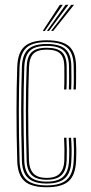

<svg xmlns="http://www.w3.org/2000/svg" viewBox="-20 -774 380 800"><path d="M174.8 6.2Q110.5 6.2 82 -19.4Q53.5 -45 51.8 -104Q50 -161.8 49.4 -213.5Q48.8 -265.2 48.8 -312.8Q48.8 -360.2 49.5 -405.4Q50.2 -450.5 51.8 -495.2Q53.8 -555.5 82.8 -580.9Q111.8 -606.2 174.5 -606.2Q238.8 -606.2 267.6 -581.2Q296.5 -556.2 297 -496.8Q297 -475.2 297.1 -450.9Q297.2 -426.5 296 -401.2H286.2Q287.8 -426 287.5 -448.8Q287.2 -471.5 287 -496.5Q286.8 -551.2 260.6 -574.9Q234.5 -598.5 174.5 -598.5Q114.8 -598.5 89.1 -574Q63.5 -549.5 61.5 -494.8Q60.2 -451.5 59.4 -407.1Q58.5 -362.8 58.5 -315.4Q58.5 -268 59.1 -215.6Q59.8 -163.2 61.5 -104Q63.2 -49.5 89.9 -25.5Q116.5 -1.5 174.8 -1.5Q232.8 -1.5 258.9 -25.8Q285 -50 287 -104Q288.2 -126.8 288.1 -149.6Q288 -172.5 286 -200H296Q297.5 -175.8 297.9 -153Q298.2 -130.2 297 -103.8Q294.5 -44.8 266.1 -19.2Q237.8 6.2 174.8 6.2ZM174.8 -9.2Q122 -9.2 97.4 -31.8Q72.8 -54.2 71.2 -104.5Q69.5 -163.8 68.9 -215.8Q68.2 -267.8 68.2 -314.6Q68.2 -361.5 69.1 -405.8Q70 -450 71.2 -494.5Q72.8 -546 97 -568.4Q121.2 -590.8 174.5 -590.8Q229 -590.8 253 -569Q277 -547.2 277.2 -496.5Q277.5 -471.8 277.6 -449.2Q277.8 -426.8 276.5 -401.2H266.8Q268 -426 267.9 -449Q267.8 -472 267.5 -496.2Q267.2 -543 245.5 -562.9Q223.8 -582.8 174.5 -582.8Q124 -582.8 103.4 -561.2Q82.8 -539.8 81.2 -494Q79.8 -449 78.9 -404.6Q78 -360.2 78 -313.6Q78 -267 78.8 -215.6Q79.5 -164.2 81.2 -104.8Q82.5 -60 104.4 -38.6Q126.2 -17.2 174.8 -17.2Q223 -17.2 244.4 -38.9Q265.8 -60.5 267.5 -104.8Q268.8 -129.2 268.5 -151Q268.2 -172.8 266.5 -200H276.2Q278.2 -171.8 278.4 -150Q278.5 -128.2 277.2 -104.2Q275.5 -55 251.5 -32.1Q227.5 -9.2 174.8 -9.2ZM174.8 -25Q131 -25 111.6 -45.1Q92.2 -65.2 91 -105Q89.2 -164.8 88.5 -216Q87.8 -267.2 87.8 -313.4Q87.8 -359.5 88.6 -403.9Q89.5 -448.2 91 -494.2Q92.2 -537.2 111.5 -556.1Q130.8 -575 174.5 -575Q219 -575 238.2 -556.8Q257.5 -538.5 257.8 -496.2Q257.8 -476.8 258 -452.1Q258.2 -427.5 256.8 -401.2H247Q248.5 -427.5 248.2 -451.4Q248 -475.2 248 -496.2Q247.8 -534.2 230.8 -550.8Q213.8 -567.2 174.5 -567.2Q135.5 -567.2 118.8 -549.8Q102 -532.2 100.8 -493Q99.2 -448.2 98.4 -404Q97.5 -359.8 97.5 -313.5Q97.5 -267.2 98.2 -216Q99 -164.8 100.8 -105.2Q101.8 -70.2 119 -51.5Q136.2 -32.8 174.8 -32.8Q212.5 -32.8 229.8 -51.8Q247 -70.8 248 -105.2Q248.8 -130.2 248.5 -152.5Q248.2 -174.8 247 -200H256.8Q258.2 -172 258.4 -150.6Q258.5 -129.2 257.8 -105Q256.5 -65.2 237 -45.1Q217.5 -25 174.8 -25ZM158 -645 229.5 -754H241.5L166.8 -645ZM192.8 -645 276.8 -754H288.5L201.5 -645ZM175.5 -645 253.2 -754H265L184 -645Z"/></svg>

Font: Big Shoulders Inline Text ExtraLight
Style: Regular
Weight: 250
Version: Version 2.002